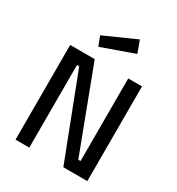

<svg xmlns="http://www.w3.org/2000/svg" viewBox="-216 -1071 1114 1207"><g transform="rotate(30 341.5 -468.0)"><path d="M80.7 0V-687.4H258.6L485.5 -88H501.9V-687.4H601.9V0H427.8L196.7 -599.5H180.7V0ZM239.5 -765.7 213.2 -834.2 442.8 -936.4 474.5 -849.6Z"/></g></svg>

Font: TitilliumWeb ExtraLight
Style: Regular
Weight: 400
Designer: Mohamed Gaber, Accademia di Belle Arti di Urbino and others
Foundry: Kief Type Foundry, Accademia di Belle Arti di Urbino and others
Version: Version 3.000; ttfautohint (v1.8.2)